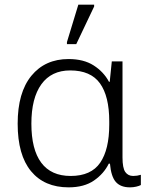

<svg xmlns="http://www.w3.org/2000/svg" viewBox="-20 -796 651 826"><path d="M275 10Q171 10 113.5 -59.5Q56 -129 56 -264Q56 -398 115 -470Q174 -542 275 -542Q340 -542 383 -514.5Q426 -487 449 -444H452L461 -532H507V-119Q507 -73 519 -56Q531 -39 553 -39Q570 -39 586 -44V0Q579 4 566 7Q553 10 539 10Q499 10 478.5 -13Q458 -36 453 -92H448Q427 -49 384.5 -19.5Q342 10 275 10ZM284 -39Q372 -39 411 -96Q450 -153 450 -260V-274Q450 -382 410 -437.5Q370 -493 282 -493Q201 -493 158 -433.5Q115 -374 115 -264Q115 -153 157.5 -96Q200 -39 284 -39ZM268 -606V-615L317 -776H385V-768L308 -606Z"/></svg>

Font: Noto Sans Light
Style: Regular
Weight: 300
Designer: Monotype Design Team
Foundry: Monotype Imaging Inc.
Version: Version 2.007